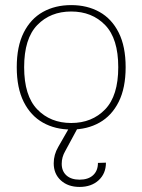

<svg xmlns="http://www.w3.org/2000/svg" viewBox="-20 -508 564 761"><path d="M295.4 232.9Q342.3 232.9 371.1 206.3Q399.9 179.7 399.9 136.7L368.2 137.7Q368.2 168.9 348.9 186.5Q329.6 204.1 295.4 204.1Q262.2 204.1 243.4 187.3Q224.6 170.4 224.6 141.1Q224.6 114.3 238.8 90.3L287.6 0V-1H253.4V0L210.9 74.2Q192.9 105 192.9 139.2Q192.9 181.2 221.2 207Q249.5 232.9 295.4 232.9ZM262.2 -462.4Q344.7 -462.4 396.7 -408.7Q448.7 -355 448.7 -241.7Q448.7 -128.4 396.7 -74.5Q344.7 -20.5 262.2 -20.5Q179.7 -20.5 127.7 -74.5Q75.7 -128.4 75.7 -241.7Q75.7 -355 127.7 -408.7Q179.7 -462.4 262.2 -462.4ZM262.2 -487.8Q198.7 -487.8 150.1 -460.7Q101.6 -433.6 74 -378.9Q46.4 -324.2 46.4 -241.7Q46.4 -159.2 74 -104.2Q101.6 -49.3 150.1 -22Q198.7 5.4 262.2 5.4Q325.7 5.4 374.3 -22Q422.9 -49.3 450.4 -104.2Q478 -159.2 478 -241.7Q478 -324.2 450.4 -378.9Q422.9 -433.6 374.3 -460.7Q325.7 -487.8 262.2 -487.8Z"/></svg>

Font: Estedad-FD-VF Thin
Style: Regular
Weight: 100
Designer: Amin Abedi
Version: Version 5.0